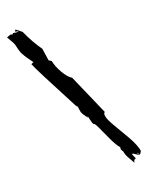

<svg xmlns="http://www.w3.org/2000/svg" viewBox="-229 -832 761 975"><g transform="rotate(-30 151.5 -344.0)"><path d="M255.4 58.6 260.7 82Q260.7 86.9 250.5 86.9L244.1 100.1Q242.7 94.7 233.2 69.6Q223.6 44.4 223.6 29.3V22.5Q218.3 11.7 218.3 6.1Q218.3 0.5 221.2 -3.9Q208.5 -23.9 196.8 -67.6Q185.1 -111.3 177 -143.1Q168.9 -174.8 161.6 -174.8Q158.2 -185.1 157.7 -204.6Q157.2 -224.1 156.2 -224.1Q155.3 -224.1 155.3 -215.8V-214.8Q136.2 -247.1 136.2 -264.6Q136.2 -282.2 137.2 -289.1L130.9 -301.8L132.8 -293.9Q45.4 -567.4 41 -595.2L55.2 -598.6Q52.7 -604 46.4 -617.2Q40 -630.4 37.6 -635.5Q35.2 -640.6 30.8 -651.9Q26.4 -663.1 24.4 -670.4Q20 -690.4 20 -705.3Q20 -720.2 17.1 -731Q14.2 -741.7 9 -754.4Q3.9 -767.1 2 -774.4L24.4 -778.3L33.7 -773.4L39.1 -778.3Q57.6 -771.5 61.5 -771.5L68.8 -772.5L51.8 -779.3L58.6 -788.1L84.5 -759.3Q102.5 -688 128.4 -634.8L126.5 -568.4L138.7 -556.6Q138.7 -526.9 152.8 -487.3Q167 -447.8 186 -431.6L242.7 -198.2Q233.4 -196.8 233.4 -177.2Q233.4 -157.7 250.5 -113Q267.6 -68.4 284.9 -19.8Q302.2 28.8 302.7 63.5L291.5 77.1L287.1 75.7L282.2 63.5Q280.3 63.5 280.3 65.2Q280.3 66.9 283.7 72.5Q287.1 78.1 288.1 81.1Q285.6 79.6 272.9 67.4Q260.3 55.2 257.8 55.2Q255.4 55.2 255.4 58.6ZM155.8 -213.4 155.3 -214.8Q155.8 -214.4 155.8 -213.4Z"/></g></svg>

Font: Butcherman Caps
Style: Regular
Weight: 400
Version: Version 001.003